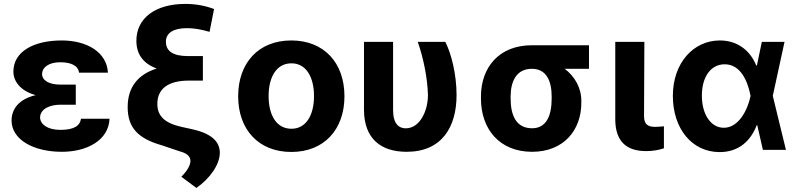

<svg xmlns="http://www.w3.org/2000/svg" viewBox="-20 -757 4031 970"><path d="M362.9 -329.5H285.5C226.9 -329.5 192.8 -350.9 192.5 -383.5C192.8 -414.8 224.1 -442.5 284.4 -442.5C338.1 -442.5 375 -425.8 379.3 -389.9H525.2C520.2 -492.2 420.5 -552.6 291.9 -552.6C149.9 -552.6 47.9 -496.4 47.6 -395.6C47.6 -345.9 83.5 -297.6 160.2 -276.3C76 -256.4 38.7 -207 38.4 -148.4C38.7 -51.1 149.5 9.9 292.6 9.9C418 9.9 529.1 -47.2 533.4 -157.3H389.2C383.9 -120.4 352.3 -100.9 284.8 -100.9C219.1 -100.9 183.2 -130 182.5 -163C183.2 -207.4 232.2 -228 285.5 -228H362.9Z M1038.7 -596.2 1061.4 -711.3C1015.3 -729 967.3 -737.2 915.8 -737.2C764.9 -737.2 669 -665.5 669 -551.1C669 -482.6 703.8 -435.7 771.7 -410.9C674.7 -380 625 -314.6 625 -215.9C625 -113.3 675.8 -57.2 798.3 -22.7L887.8 7.5C924.7 17 942.1 33.4 942.1 56.1C942.1 75.3 928.3 104.4 896 136L972.3 192.5C1039.4 145.6 1089.1 76.7 1090.6 16.3C1090.9 -40.8 1050.4 -81.7 952.8 -103.7L894.9 -116.5C810.7 -135.7 774.9 -171.9 774.9 -232.2C774.9 -309.3 831 -349.8 933.6 -349.8H1005V-473.7H929.3C856.5 -473.7 818.2 -497.2 818.2 -546.2C818.2 -590.6 855.8 -614.7 924.4 -614.7C959.5 -614.7 991.8 -609.4 1038.7 -596.2Z M1451.7 10.7C1617.2 10.7 1720.2 -102.6 1720.2 -270.6C1720.2 -439.6 1617.2 -552.6 1451.7 -552.6C1286.2 -552.6 1183.2 -439.6 1183.2 -270.6C1183.2 -102.6 1286.2 10.7 1451.7 10.7ZM1337 -271.7C1337 -366.8 1376.1 -437.1 1452.4 -437.1C1527.3 -437.1 1566.4 -366.8 1566.4 -271.7C1566.4 -176.5 1527.3 -106.5 1452.4 -106.5C1376.1 -106.5 1337 -176.5 1337 -271.7Z M1818.9 -545.5V-203.1C1818.9 -55.8 1904.8 9.9 2034.4 9.9C2212.7 9.9 2286.6 -115.8 2286.6 -277C2286.6 -380.7 2260.3 -485.8 2229.8 -545.5H2090.6C2119 -464.5 2139.6 -364 2142 -277C2141.7 -192.5 2099.1 -108.7 2029.8 -108.7C1995.7 -108.7 1965.6 -131 1965.9 -201.7V-545.5Z M2409.8 -269.9V-258.5C2410.2 -105.8 2502.5 9.9 2668.3 9.9C2827.1 9.9 2917.3 -98.7 2916.9 -238.6V-248.6C2916.9 -313.9 2882.8 -371.8 2833.1 -409.4H2955.6V-528.4H2666.9C2501.4 -528.4 2410.2 -416.9 2409.8 -269.9ZM2559.7 -258.5V-269.9C2560 -345.2 2588.4 -409.4 2666.9 -409.4C2742.2 -409.4 2767 -345.2 2767 -269.9V-258.5C2767 -175.8 2742.2 -109 2668.3 -109C2586.6 -109 2560 -175.8 2559.7 -258.5Z M3088.4 -545.5V-152.7C3089.1 -39.1 3148.8 6.4 3244.3 6.4C3278.1 6.4 3309.3 0.7 3334.2 -7.8V-119C3322.1 -117.9 3305.8 -116.1 3291.2 -116.1C3253.9 -116.1 3234 -127.1 3233.7 -170.8L3235.4 -545.5Z M3614.3 11.4C3713.1 12.1 3773.4 -46.9 3802.9 -124.3H3805.8L3834.2 0H3950.6L3884.2 -272.7L3943.5 -545.5H3828.8L3804.3 -427.9L3801.1 -424.7C3770.6 -502.5 3704.9 -552.6 3616.8 -552.6C3483 -552.6 3379.3 -438.6 3379.3 -272.7C3379.3 -105.8 3476.9 10.7 3614.3 11.4ZM3525.9 -273.8C3525.9 -366.1 3569.2 -432.2 3641.3 -432.2C3722.3 -432.2 3757.5 -345.9 3771.7 -274.1L3772 -272.7L3771.7 -271.3C3757.5 -202.8 3712.7 -111.5 3636.7 -111.5C3570.7 -111.5 3525.9 -180 3525.9 -273.8Z"/></svg>

Font: Margiela Sans
Style: Bold
Weight: 700
Designer: Stefan Endress, Andreas Faust
Version: Version 1.100;FEAKit 1.0